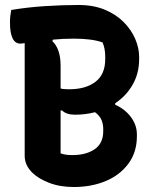

<svg xmlns="http://www.w3.org/2000/svg" viewBox="-20 -740 640 770"><path d="M276 10Q220 10 176.5 -7Q133 -24 109 -48Q79 -78 79 -115V-567Q67 -565 62 -565Q20 -565 20 -650Q20 -665 21.5 -677Q23 -689 25 -700Q91 -711 161 -715.5Q231 -720 295 -720Q355 -720 400.5 -701Q446 -682 476.5 -651Q507 -620 522.5 -583.5Q538 -547 538 -512V-503Q538 -446 512 -400.5Q486 -355 442 -326V-320Q482 -302 505.5 -270Q529 -238 529 -201V-194Q529 -129 494.5 -83Q460 -37 403 -13.5Q346 10 276 10ZM223 -476V-385Q234 -382 257 -382Q324 -382 363 -412Q402 -442 402 -503V-512Q402 -547 391 -570Q349 -585 276 -585Q253 -585 232 -584Q211 -583 192 -581L190 -575Q223 -544 223 -476ZM223 -125Q241 -118 270 -118Q325 -118 359.5 -141.5Q394 -165 394 -214V-223Q394 -242 387 -259Q380 -276 361 -290Q323 -280 281 -280Q246 -280 229 -297H223Z"/></svg>

Font: Recursive Mn Csl St
Style: Bold
Weight: 700
Monospace: yes
Version: Version 1.079;hotconv 1.0.112;makeotfexe 2.5.65598; ttfautoh